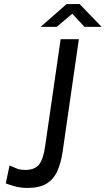

<svg xmlns="http://www.w3.org/2000/svg" viewBox="-20 -916 521 946"><path d="M116.4 10Q80.3 10 49.4 1Q18.5 -8 8.4 -12.5L27.1 -100.8Q41.3 -95.4 59.1 -87.1Q76.9 -78.8 105.2 -78.8Q151.7 -78.8 172.8 -105.9Q194 -133.1 202.6 -197L278.8 -723H368.5L288.9 -170.6Q280.5 -112.9 262.2 -72.5Q244 -32.2 209.1 -11.1Q174.3 10 116.4 10ZM179.8 -783.5 308 -895.9H372.4L480.8 -783.5H396.2L336.2 -848.5L259.3 -783.5Z"/></svg>

Font: Public Sans Thin
Style: Italic
Weight: 100
Italic angle: -8°
Designer: The Public Sans project authors (U.S. Web Design System). Libre Franklin designed by Pablo Impallari and Rodrigo Fuenzal
Version: Version 2.000